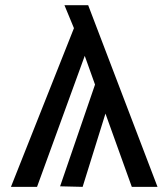

<svg xmlns="http://www.w3.org/2000/svg" viewBox="-20 -727 655 747"><path d="M22.6 0 267.7 -617.4 230.8 -706.7H323.1L592.8 0H492.8L390.3 -285.1L301.5 0L213.8 -2.1L349.7 -397.9L309.7 -509.7L124.1 0Z"/></svg>

Font: Fira Code Retina
Style: Regular
Weight: 450
Monospace: yes
Designer: Carrois Corporate, Edenspiekermann AG, Nikita Prokopov
Foundry: Carrois Corporate, Edenspiekermann AG, Nikita Prokopov
Version: Version 6.002